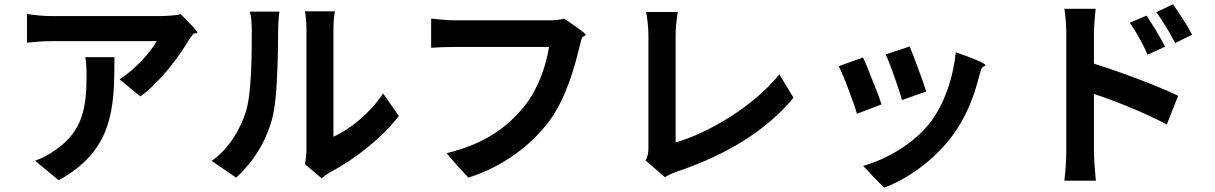

<svg xmlns="http://www.w3.org/2000/svg" viewBox="-20 -801 5670 896"><path d="M466 -609C575 -609 683 -609 711 -609C686 -562 613 -478 538 -431L635 -351C728 -418 817 -539 861 -614C866 -621 872 -630 879 -639C888 -651 896 -642 901 -648C905 -653 860 -699 823 -735C806 -729 754 -726 728 -726C703 -726 590 -726 478 -726C365 -726 250 -726 221 -726C181 -726 142 -730 106 -736V-602C150 -606 181 -609 221 -609C250 -609 358 -609 466 -609ZM199 -5 254 40C509 -100 514 -296 514 -534H446H378C383 -504 384 -478 384 -448C384 -290 362 -189 243 -104C208 -78 174 -62 144 -51Z M1410 -376C1410 -252 1410 -132 1410 -106C1410 -80 1407 -53 1403 -35L1481 31C1490 23 1502 14 1522 2C1627 -52 1763 -156 1841 -260L1768 -365C1706 -272 1612 -196 1536 -163C1536 -221 1536 -588 1536 -665C1536 -708 1542 -746 1543 -748H1472H1403C1404 -746 1410 -709 1410 -666C1410 -627 1410 -500 1410 -376ZM1273 -447C1277 -524 1278 -603 1278 -660C1278 -699 1283 -743 1284 -747H1215H1146C1152 -723 1155 -698 1155 -659C1155 -543 1154 -362 1127 -279C1101 -197 1050 -109 968 -50L1082 28C1162 -45 1221 -139 1250 -247C1263 -296 1270 -370 1273 -447Z M2385 -82C2448 -127 2501 -180 2544 -237C2622 -343 2663 -492 2685 -586C2688 -596 2691 -608 2694 -620C2700 -636 2710 -630 2713 -638C2715 -645 2659 -683 2613 -714C2588 -707 2558 -706 2539 -706C2487 -706 2175 -706 2105 -706C2074 -706 2020 -711 1992 -714V-578C2017 -580 2062 -582 2104 -582C2175 -582 2486 -582 2542 -582C2530 -501 2494 -391 2432 -312C2356 -215 2250 -131 2064 -86L2114 -28L2166 28C2250 1 2323 -37 2385 -82Z M3445 -141C3538 -199 3619 -267 3683 -345L3617 -454C3496 -304 3287 -181 3133 -136C3133 -209 3133 -529 3133 -635C3133 -673 3137 -707 3143 -745H3069H2995C3001 -717 3006 -672 3006 -635C3006 -529 3006 -187 3006 -115C3006 -93 3005 -76 2993 -52L3083 26C3104 12 3125 5 3138 0C3249 -37 3353 -84 3445 -141Z M4265 -480C4250 -522 4234 -564 4225 -584L4113 -547C4125 -522 4141 -481 4155 -439C4170 -398 4183 -358 4189 -334L4302 -374C4296 -396 4281 -438 4265 -480ZM4272 -17C4326 -57 4378 -106 4421 -163C4485 -247 4525 -347 4549 -444C4552 -454 4555 -463 4558 -475C4565 -494 4574 -487 4578 -497C4581 -505 4506 -535 4440 -557C4429 -437 4384 -310 4320 -228C4242 -128 4111 -55 4008 -27L4056 24L4106 75C4161 54 4218 23 4272 -17ZM4052 -425C4036 -467 4019 -509 4007 -533L3894 -492C3905 -471 3923 -429 3939 -385C3956 -341 3972 -296 3979 -270L4094 -314C4085 -341 4069 -384 4052 -425Z M5376 -657C5360 -683 5344 -708 5331 -728L5252 -695C5270 -670 5283 -648 5296 -625C5309 -601 5322 -577 5335 -546L5417 -583C5406 -605 5391 -631 5376 -657ZM5500 -712C5484 -737 5468 -762 5454 -781L5376 -744C5394 -720 5408 -698 5421 -676C5435 -654 5449 -630 5464 -600L5543 -639C5532 -661 5517 -687 5500 -712ZM5085 -227V-363C5186 -329 5327 -273 5425 -220L5478 -354C5391 -397 5210 -465 5085 -504V-644C5085 -684 5090 -726 5093 -760H4947C4953 -725 4956 -678 4956 -644C4956 -563 4956 -166 4956 -92C4956 -54 4952 4 4947 42H5020H5094C5090 2 5085 -65 5085 -92Z"/></svg>

Font: GenSekiGothic2 TW B
Style: Regular
Weight: 700
Version: Version 2.100;PS 2.1;hotconv 16.6.51;makeotf.lib2.5.65220 DE